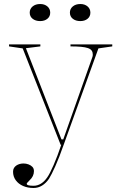

<svg xmlns="http://www.w3.org/2000/svg" viewBox="-20 -721 609 956"><path d="M147 215Q118 215 95 205Q72 195 58.5 176.5Q45 158 45 134Q45 123 49.5 115.5Q54 108 61.5 103Q69 98 78 95.5Q87 93 97 93Q110 93 122 97.5Q134 102 141.5 110Q149 118 149 131Q149 144 143.5 155.5Q138 167 127 177Q120 184 116.5 188Q113 192 113 194Q113 204 147 204Q167 204 184.5 193Q202 182 216 161Q228 144 247 100.5Q266 57 285 0H282L93 -480L25 -490V-500H181V-490L109 -481L286 -27H295L440 -437Q441 -439 441.5 -442.5Q442 -446 442 -450Q442 -461 436.5 -469Q431 -477 418 -481.5Q405 -486 383.5 -488Q362 -490 331 -490V-500H539V-490L470 -480L297 0Q275 63 255.5 106.5Q236 150 224 169Q209 191 189.5 203Q170 215 147 215ZM380 -701Q402 -701 416 -689Q430 -677 430 -658Q430 -639 416 -627.5Q402 -616 380 -616Q357 -616 342.5 -627.5Q328 -639 328 -658Q328 -677 342.5 -689Q357 -701 380 -701ZM180 -701Q202 -701 216 -689Q230 -677 230 -658Q230 -639 216 -627.5Q202 -616 180 -616Q157 -616 142.5 -627.5Q128 -639 128 -658Q128 -677 142.5 -689Q157 -701 180 -701Z"/></svg>

Font: Kalnia Thin Thin
Style: Regular
Weight: 250
Version: Version 1.105